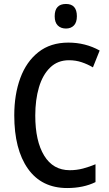

<svg xmlns="http://www.w3.org/2000/svg" viewBox="-20 -939 550 969"><path d="M328 -635Q271 -635 233 -598Q195 -561 176.5 -498Q158 -435 158 -356Q158 -227 203 -153.5Q248 -80 332 -80Q367 -80 399 -88.5Q431 -97 462 -110V-20Q401 10 319 10Q190 10 121 -87.5Q52 -185 52 -357Q52 -462 82.5 -545Q113 -628 174 -676Q235 -724 325 -724Q411 -724 483 -684L449 -599Q422 -615 392 -625Q362 -635 328 -635ZM313 -919Q368 -919 368 -857Q368 -826 353 -810.5Q338 -795 313 -795Q287 -795 271.5 -810.5Q256 -826 256 -857Q256 -919 313 -919Z"/></svg>

Font: Noto Sans Condensed Medium
Style: Regular
Weight: 500
Width: 3
Designer: Monotype Design Team
Foundry: Monotype Imaging Inc.
Version: Version 2.013; ttfautohint (v1.8.4.7-5d5b)